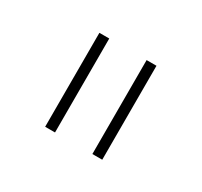

<svg xmlns="http://www.w3.org/2000/svg" viewBox="-59 -773 354 337"><g transform="rotate(30 118.0 -604.0)"><path d="M175.8 -508.8H155.8V-699.2H175.8ZM80.1 -508.8H60.1V-699.2H80.1Z"/></g></svg>

Font: Montserrat-Hairline
Style: Regular
Weight: 250
Designer: Julieta Ulanovsky
Foundry: Julieta Ulanovsky
Version: Version 1.000;PS 002.000;hotconv 1.0.70;makeotf.lib2.5.58329